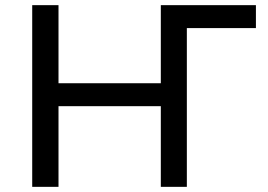

<svg xmlns="http://www.w3.org/2000/svg" viewBox="-20 -725 1039 745"><path d="M105 0V-705H207V-402H604V-705H973V-616H705V0H604V-313H207V0Z"/></svg>

Font: Nunito Sans 7pt Medium
Style: Regular
Weight: 500
Designer: Vernon Adams
Foundry: Vernon Adams
Version: Version 3.101;gftools[0.9.27]